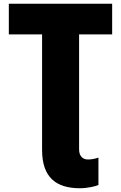

<svg xmlns="http://www.w3.org/2000/svg" viewBox="-20 -734 645 1022"><path d="M406 268C445 268 487 258 504 251V105C495 108 473 115 449 115C423 115 401 100 401 61V-551H577V-714H27V-551H204V64C204 211 279 268 406 268Z"/></svg>

Font: Noto Sans UI Black
Style: Regular
Weight: 900
Designer: Monotype Design Team
Foundry: Monotype Imaging Inc.
Version: Version 1.901